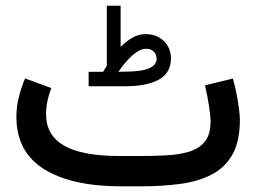

<svg xmlns="http://www.w3.org/2000/svg" viewBox="-20 -660 908 680"><path d="M345.2 -405.8Q348.6 -411.6 352.1 -417Q355.5 -422.4 358.4 -427.2V-639.6H407.2V-494.1Q427.7 -514.6 449.5 -526.9Q471.2 -539.1 495.6 -539.1Q535.2 -539.1 560.3 -514.6Q585.4 -490.2 585.4 -452.6Q585.4 -402.3 543.2 -378.4Q501 -354.5 421.4 -354.5H293.9V-405.8ZM420.9 -406.2Q481.4 -406.2 508.1 -418.2Q534.7 -430.2 534.7 -451.2Q534.7 -466.8 524.7 -477.1Q514.6 -487.3 498 -487.3Q476.1 -487.3 450.7 -465.6Q425.3 -443.8 399.4 -405.8ZM476.1 0H410.2Q233.9 0 136 -61Q38.1 -122.1 38.1 -246.1Q38.1 -282.7 46.9 -317.1Q55.7 -351.6 68.8 -382.3L161.6 -348.1Q153.3 -327.1 148.2 -302.7Q143.1 -278.3 143.1 -254.9Q143.6 -180.7 207.3 -144Q271 -107.4 405.3 -107.4H472.7Q523.9 -107.4 569.6 -109.9Q615.2 -112.3 650.4 -123Q685.5 -133.8 705.6 -158.7Q725.6 -183.6 725.6 -228.5Q725.6 -250 720 -285.9Q714.4 -321.8 706.1 -357.9L804.7 -381.8Q812 -357.4 817.6 -328.6Q823.2 -299.8 826.4 -274.7Q829.6 -249.5 829.6 -235.8Q829.6 -158.7 802.7 -111.8Q775.9 -64.9 727.8 -40.8Q679.7 -16.6 615.5 -8.3Q551.3 0 476.1 0Z"/></svg>

Font: Vazir Medium FD-WOL
Style: Medium-FD-WOL
Weight: 500
Designer: Saber Rastikerdar
Foundry: Saber Rastikerdar
Version: Version 30.0.0